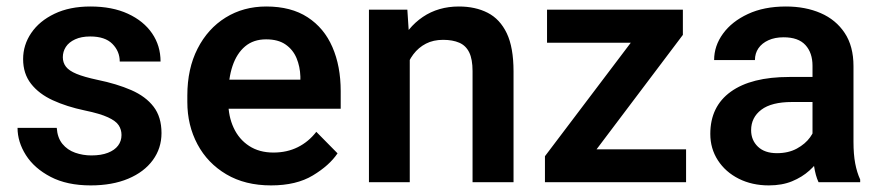

<svg xmlns="http://www.w3.org/2000/svg" viewBox="-20 -558 2694 588"><path d="M257.8 9.8Q185.1 9.8 135 -16.4Q85 -42.5 59.3 -83Q33.7 -123.5 33.7 -166.5H153.8Q155.8 -136.2 171.1 -117.4Q186.5 -98.6 210.2 -90.3Q233.9 -82 259.8 -82Q290 -82 310.5 -90.1Q331.1 -98.1 341.6 -112.1Q352.1 -126 352.1 -144.5Q352.1 -161.1 343.5 -174.3Q335 -187.5 310.8 -198.7Q286.6 -210 239.7 -219.7Q184.1 -231.4 141.6 -251Q99.1 -270.5 75 -301.5Q50.8 -332.5 50.8 -377Q50.8 -420.4 75.7 -457Q100.6 -493.7 147 -515.9Q193.4 -538.1 256.8 -538.1Q323.7 -538.1 371.8 -515.9Q419.9 -493.7 445.8 -455.8Q471.7 -418 471.7 -369.6H346.7Q346.7 -400.9 324.2 -423.6Q301.8 -446.3 256.3 -446.3Q229 -446.3 210 -437.5Q190.9 -428.7 181.6 -414.3Q172.4 -399.9 172.4 -382.8Q172.4 -366.2 181.9 -353.8Q191.4 -341.3 214.4 -331.8Q237.3 -322.3 278.3 -313.5Q337.9 -301.3 382.1 -282Q426.3 -262.7 450.4 -231.2Q474.6 -199.7 474.6 -150.4Q474.6 -104 448 -67.6Q421.4 -31.2 372.6 -10.7Q323.7 9.8 257.8 9.8Z M810.1 9.8Q730.5 9.8 673.1 -24.2Q615.7 -58.1 584.7 -116.2Q553.7 -174.3 553.7 -245.6V-265.6Q553.7 -347.7 585 -408.9Q616.2 -470.2 670.9 -504.2Q725.6 -538.1 795.4 -538.1Q871.6 -538.1 922.1 -505.1Q972.7 -472.2 998 -413.8Q1023.4 -355.5 1023.4 -278.8V-225.1H612.8V-314H899.9V-323.7Q898.9 -354 888.2 -379.9Q877.4 -405.8 854.7 -421.6Q832 -437.5 794.9 -437.5Q756.3 -437.5 730.7 -416Q705.1 -394.5 692.1 -356Q679.2 -317.4 679.2 -265.6V-245.6Q679.2 -201.7 695.6 -166.5Q711.9 -131.3 742.9 -111.1Q773.9 -90.8 817.4 -90.8Q858.9 -90.8 891.8 -107.2Q924.8 -123.5 948.7 -154.3L1013.7 -88.4Q988.8 -51.3 938.2 -20.8Q887.7 9.8 810.1 9.8Z M1234.9 0H1109.9V-528.3H1227.5L1234.9 -415.5ZM1174.8 -282.2Q1175.3 -359.4 1201.4 -416.7Q1227.5 -474.1 1274.9 -506.1Q1322.3 -538.1 1385.3 -538.1Q1436 -538.1 1473.6 -518.8Q1511.2 -499.5 1532 -456.1Q1552.7 -412.6 1552.7 -339.4V0H1427.2V-340.3Q1427.2 -376.5 1417 -397.5Q1406.7 -418.5 1386.5 -427.2Q1366.2 -436 1336.9 -436Q1307.1 -436 1284.4 -424.3Q1261.7 -412.6 1245.8 -391.6Q1230 -370.6 1221.9 -342.8Q1213.9 -314.9 1213.9 -282.7Z M2081.1 0H1686.5V-100.6H2081.1ZM1731 0H1648.9V-79.6L1988.3 -528.3H2071.3V-451.2ZM2024.4 -427.2H1655.3V-528.3H2024.4Z M2468.3 -356.4Q2468.3 -396.5 2446.5 -420.2Q2424.8 -443.8 2379.9 -443.8Q2353 -443.8 2333.3 -434.8Q2313.5 -425.8 2302.7 -410.2Q2292 -394.5 2292 -374H2167Q2167 -417.5 2194.1 -454.8Q2221.2 -492.2 2270.5 -515.1Q2319.8 -538.1 2386.7 -538.1Q2446.8 -538.1 2493.4 -517.8Q2540 -497.6 2566.9 -457Q2593.8 -416.5 2593.8 -355.5V-124Q2593.8 -85.4 2599.1 -57.4Q2604.5 -29.3 2614.3 -8.3V0H2486.8Q2477.5 -19.5 2472.9 -50.3Q2468.3 -81.1 2468.3 -110.8ZM2486.3 -245.6H2405.3Q2342.8 -245.6 2311.5 -221.9Q2280.3 -198.2 2280.3 -159.2Q2280.3 -128.9 2301 -108.9Q2321.8 -88.9 2359.4 -88.9Q2394.5 -88.9 2420.4 -103Q2446.3 -117.2 2460.9 -137.5Q2475.6 -157.7 2476.1 -175.8L2514.6 -120.1Q2508.3 -100.6 2494.6 -78.1Q2481 -55.7 2458.7 -35.6Q2436.5 -15.6 2405.8 -2.9Q2375 9.8 2334.5 9.8Q2283.2 9.8 2242.4 -10.7Q2201.7 -31.2 2178.5 -67.1Q2155.3 -103 2155.3 -147.9Q2155.3 -231.9 2218 -277.1Q2280.8 -322.3 2397.5 -322.3H2486.3Z"/></svg>

Font: Heebo SemiBold
Style: Regular
Weight: 600
Designer: Oded Ezer
Foundry: Ezer Type House
Version: Version 3.100